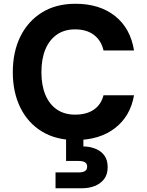

<svg xmlns="http://www.w3.org/2000/svg" viewBox="-20 -732 780 1020"><path d="M381 12Q277 12 202.5 -33.5Q128 -79 88 -160.5Q48 -242 48 -348Q48 -456 88 -537.5Q128 -619 202.5 -665.5Q277 -712 381 -712Q509 -712 591 -647Q673 -582 692 -464H530Q518 -517 479 -546.5Q440 -576 379 -576Q322 -576 282 -548Q242 -520 221 -469.5Q200 -419 200 -348Q200 -279 221 -228.5Q242 -178 282 -150.5Q322 -123 379 -123Q440 -123 478.5 -149.5Q517 -176 530 -226H692Q673 -115 591 -51.5Q509 12 381 12ZM275 268V184H397Q419 184 431 177Q443 170 443 153Q443 137 431 130Q419 123 397 123H331V-4H423V46Q454 46 484 57Q514 68 533 92Q552 116 552 156Q552 195 533 219.5Q514 244 483.5 256Q453 268 418 268Z"/></svg>

Font: DM Sans 10pt Black
Style: Regular
Weight: 900
Version: Version 4.004;gftools[0.9.30]